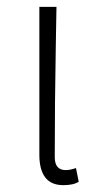

<svg xmlns="http://www.w3.org/2000/svg" viewBox="-20 -530 290 561"><path d="M165 11Q95 11 95 -78V-510H145L143 -394Q140 -230 140 -71Q140 -33 172 -33Q185 -33 202 -39L210 1Q195 11 165 11Z"/></svg>

Font: LXGW 975 Gothic SC 200W
Style: Regular
Weight: 200
Version: Version 2.01;February 25, 2021